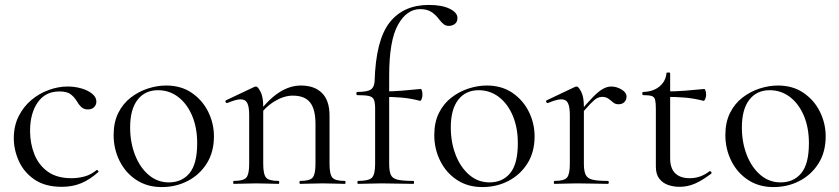

<svg xmlns="http://www.w3.org/2000/svg" viewBox="-20 -746 3406 779"><path d="M231 12Q163 12 120 -17.5Q77 -47 56.5 -92.5Q36 -138 36 -185Q36 -235 55.5 -274Q75 -313 107 -340Q139 -367 178 -381Q217 -395 254 -395Q283 -395 309.5 -387.5Q336 -380 353.5 -366Q371 -352 371 -334Q371 -321 362 -311.5Q353 -302 336 -302Q320 -302 309.5 -312Q299 -322 292 -335Q281 -353 266 -364Q251 -375 221 -375Q164 -375 133 -330.5Q102 -286 102 -215Q102 -164 119.5 -120Q137 -76 174 -49.5Q211 -23 270 -23Q297 -23 323 -30Q349 -37 372 -56Q374 -58 377.5 -54Q381 -50 379 -48Q344 -17 309 -2.5Q274 12 231 12Z M636 13Q577 13 533 -16Q489 -45 465 -93.5Q441 -142 441 -198Q441 -250 460 -288Q479 -326 511 -350.5Q543 -375 580.5 -387Q618 -399 654 -399Q715 -399 758.5 -369Q802 -339 825 -292Q848 -245 848 -193Q848 -129 819 -83Q790 -37 742 -12Q694 13 636 13ZM665 -6Q718 -6 749 -43.5Q780 -81 780 -165Q780 -228 759.5 -276.5Q739 -325 703 -352.5Q667 -380 621 -380Q568 -380 538 -341Q508 -302 508 -229Q508 -168 528 -117Q548 -66 583.5 -36Q619 -6 665 -6Z M1198 0Q1195 0 1195 -6Q1195 -12 1198 -12Q1237 -12 1248.5 -25.5Q1260 -39 1260 -81V-243Q1260 -303 1238 -330.5Q1216 -358 1168 -358Q1132 -358 1094 -335Q1056 -312 1029 -272L1025 -284Q1069 -343 1112.5 -371Q1156 -399 1201 -399Q1256 -399 1286.5 -368.5Q1317 -338 1317 -277V-81Q1317 -39 1328.5 -25.5Q1340 -12 1379 -12Q1382 -12 1382 -6Q1382 0 1379 0Q1362 0 1338.5 -1Q1315 -2 1289 -2Q1263 -2 1239 -1Q1215 0 1198 0ZM929 0Q926 0 926 -6Q926 -12 929 -12Q968 -12 979.5 -25.5Q991 -39 991 -81V-279Q991 -312 983.5 -327.5Q976 -343 956 -343Q946 -343 932.5 -339Q919 -335 902 -328Q898 -327 895.5 -332Q893 -337 897 -339L1013 -394Q1016 -395 1019 -395Q1026 -395 1037 -374Q1048 -353 1048 -313V-81Q1048 -39 1059.5 -25.5Q1071 -12 1110 -12Q1113 -12 1113 -6Q1113 0 1110 0Q1093 0 1069.5 -1Q1046 -2 1020 -2Q994 -2 970 -1Q946 0 929 0Z M1433 0Q1430 0 1430 -6Q1430 -12 1433 -12Q1476 -12 1489 -25Q1502 -38 1502 -81V-306Q1502 -330 1497 -341.5Q1492 -353 1477 -356.5Q1462 -360 1429 -360Q1426 -360 1426 -366.5Q1426 -373 1429 -373Q1471 -373 1485 -383Q1499 -393 1500 -418Q1505 -584 1561 -655Q1617 -726 1720 -726Q1773 -726 1804.5 -710.5Q1836 -695 1836 -673Q1836 -657 1825.5 -649Q1815 -641 1801 -641Q1789 -641 1780.5 -647.5Q1772 -654 1762 -667Q1747 -687 1729.5 -698Q1712 -709 1685 -709Q1630 -709 1594.5 -645Q1559 -581 1559 -439V-81Q1559 -52 1565.5 -37Q1572 -22 1593 -17Q1614 -12 1657 -12Q1660 -12 1660 -6Q1660 0 1657 0Q1624 0 1593 -1Q1562 -2 1529 -2Q1503 -2 1477.5 -1Q1452 0 1433 0ZM1684 -337Q1645 -347 1609.5 -350Q1574 -353 1534 -353V-375Q1573 -375 1609.5 -378Q1646 -381 1687 -385Q1690 -385 1692 -378Q1694 -371 1694 -361Q1694 -354 1691 -345Q1688 -336 1684 -337Z M1937 13Q1878 13 1834 -16Q1790 -45 1766 -93.5Q1742 -142 1742 -198Q1742 -250 1761 -288Q1780 -326 1812 -350.5Q1844 -375 1881.5 -387Q1919 -399 1955 -399Q2016 -399 2059.5 -369Q2103 -339 2126 -292Q2149 -245 2149 -193Q2149 -129 2120 -83Q2091 -37 2043 -12Q1995 13 1937 13ZM1966 -6Q2019 -6 2050 -43.5Q2081 -81 2081 -165Q2081 -228 2060.5 -276.5Q2040 -325 2004 -352.5Q1968 -380 1922 -380Q1869 -380 1839 -341Q1809 -302 1809 -229Q1809 -168 1829 -117Q1849 -66 1884.5 -36Q1920 -6 1966 -6Z M2328 -271 2324 -282Q2361 -327 2385 -351.5Q2409 -376 2426.5 -385.5Q2444 -395 2460 -395Q2481 -395 2501.5 -383Q2522 -371 2522 -354Q2522 -341 2513.5 -332Q2505 -323 2489 -323Q2476 -323 2467 -331Q2458 -339 2448 -346Q2438 -353 2422 -353Q2413 -353 2403 -348Q2393 -343 2376 -325.5Q2359 -308 2328 -271ZM2230 0Q2227 0 2227 -6Q2227 -12 2230 -12Q2269 -12 2280.5 -25.5Q2292 -39 2292 -81V-279Q2292 -312 2284.5 -327.5Q2277 -343 2257 -343Q2247 -343 2233.5 -339Q2220 -335 2203 -328Q2199 -327 2196.5 -332Q2194 -337 2198 -339L2314 -394Q2317 -395 2320 -395Q2327 -395 2338 -374Q2349 -353 2349 -313V-81Q2349 -53 2356 -37.5Q2363 -22 2384 -17Q2405 -12 2446 -12Q2450 -12 2450 -6Q2450 0 2446 0Q2422 0 2389.5 -1Q2357 -2 2321 -2Q2295 -2 2271 -1Q2247 0 2230 0Z M2737 12Q2713 12 2691 4.5Q2669 -3 2655 -21Q2641 -39 2641 -70V-305Q2641 -329 2638 -341Q2635 -353 2624 -356.5Q2613 -360 2590 -360Q2586 -360 2586 -366.5Q2586 -373 2590 -373Q2630 -374 2655.5 -395Q2681 -416 2684 -449Q2684 -452 2691.5 -452Q2699 -452 2699 -449V-104Q2699 -63 2719.5 -43Q2740 -23 2778 -23Q2804 -23 2824.5 -31.5Q2845 -40 2858 -51Q2862 -53 2865.5 -48.5Q2869 -44 2865 -41Q2828 -13 2798.5 -0.5Q2769 12 2737 12ZM2834 -337Q2795 -347 2759 -350Q2723 -353 2682 -353V-375Q2722 -375 2759 -378Q2796 -381 2838 -385Q2840 -385 2842.5 -378Q2845 -371 2845 -361Q2845 -354 2841.5 -345Q2838 -336 2834 -337Z M3118 13Q3059 13 3015 -16Q2971 -45 2947 -93.5Q2923 -142 2923 -198Q2923 -250 2942 -288Q2961 -326 2993 -350.5Q3025 -375 3062.5 -387Q3100 -399 3136 -399Q3197 -399 3240.5 -369Q3284 -339 3307 -292Q3330 -245 3330 -193Q3330 -129 3301 -83Q3272 -37 3224 -12Q3176 13 3118 13ZM3147 -6Q3200 -6 3231 -43.5Q3262 -81 3262 -165Q3262 -228 3241.5 -276.5Q3221 -325 3185 -352.5Q3149 -380 3103 -380Q3050 -380 3020 -341Q2990 -302 2990 -229Q2990 -168 3010 -117Q3030 -66 3065.5 -36Q3101 -6 3147 -6Z"/></svg>

Font: Cormorant Infant Light
Style: Regular
Weight: 400
Version: Version 4.001